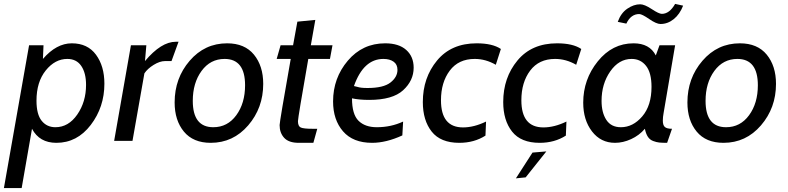

<svg xmlns="http://www.w3.org/2000/svg" viewBox="-53 -722 4036 984"><path d="M236 10Q149 10 111 -62L58 242H-33L96 -490H170L167 -420Q236 -500 315 -500Q396 -500 439 -441.5Q482 -383 482 -293Q482 -173 412 -81.5Q342 10 236 10ZM292 -420Q229 -420 181.5 -361Q134 -302 134 -206Q134 -136 160.5 -103Q187 -70 231 -70Q298 -70 343 -135Q388 -200 388 -287Q388 -348 363.5 -384Q339 -420 292 -420Z M862 -508 826 -409H793Q766 -409 734.5 -389.5Q703 -370 687 -346L626 0H532L618 -490H697L690 -409Q773 -508 848 -508Z M1027 10Q937 10 889.5 -47.5Q842 -105 842 -197Q842 -321 919 -410.5Q996 -500 1111 -500Q1201 -500 1248.5 -442Q1296 -384 1296 -292Q1296 -169 1219 -79.5Q1142 10 1027 10ZM1098 -420Q1025 -420 980 -358.5Q935 -297 935 -205Q935 -70 1040 -70Q1113 -70 1158 -131.5Q1203 -193 1203 -285Q1203 -420 1098 -420Z M1573 -62 1553 10H1478Q1427 10 1403.5 -15.5Q1380 -41 1380 -81Q1380 -98 1437 -420H1365L1385 -490H1449L1471 -611L1563 -620L1540 -490H1651L1638 -420H1527Q1474 -118 1474 -101Q1474 -75 1488.5 -68.5Q1503 -62 1549 -62Z M2067 -375Q2067 -309 2013 -259.5Q1959 -210 1839 -210Q1788 -210 1751 -218Q1751 -136 1784.5 -103Q1818 -70 1878 -70Q1951 -70 2013 -99L2009 -28Q1926 10 1854 10Q1756 10 1705 -49Q1654 -108 1654 -202Q1654 -322 1729.5 -411Q1805 -500 1921 -500Q1991 -500 2029 -466Q2067 -432 2067 -375ZM1912 -420Q1810 -420 1761 -281Q1768 -280 1777.5 -277Q1787 -274 1799 -272.5Q1811 -271 1831 -271Q1912 -271 1948 -299Q1984 -327 1984 -364Q1984 -392 1964 -406Q1944 -420 1912 -420Z M2301 10Q2205 10 2159.5 -47.5Q2114 -105 2114 -199Q2114 -324 2187 -412Q2260 -500 2390 -500Q2471 -500 2514 -471L2488 -390Q2436 -420 2380 -420Q2297 -420 2252 -360Q2207 -300 2207 -208Q2207 -69 2320 -69Q2376 -69 2438 -99L2435 -27Q2377 10 2301 10Z M2713 10Q2617 10 2571.5 -47.5Q2526 -105 2526 -199Q2526 -324 2599 -412Q2672 -500 2802 -500Q2883 -500 2926 -471L2900 -390Q2848 -420 2792 -420Q2709 -420 2664 -360Q2619 -300 2619 -208Q2619 -69 2732 -69Q2788 -69 2850 -99L2847 -27Q2789 10 2713 10ZM2747 54 2641 187 2591 192 2676 60Z M3407 -490 3348 -143Q3344 -122 3344 -104Q3344 -80 3354.5 -71Q3365 -62 3391 -62L3366 10Q3340 10 3325.5 8.5Q3311 7 3294 0.5Q3277 -6 3267 -21.5Q3257 -37 3252 -62Q3223 -28 3181.5 -9Q3140 10 3099 10Q3026 10 2981 -48.5Q2936 -107 2936 -196Q2936 -315 3010.5 -407.5Q3085 -500 3194 -500Q3276 -500 3308 -438L3327 -490ZM3184 -420Q3119 -420 3074.5 -356Q3030 -292 3030 -205Q3030 -145 3054.5 -107.5Q3079 -70 3129 -70Q3191 -70 3238.5 -125.5Q3286 -181 3286 -277Q3286 -349 3258 -384.5Q3230 -420 3184 -420ZM3332 -599Q3311 -599 3274 -624.5Q3237 -650 3223 -650Q3180 -650 3157 -601L3113 -610Q3129 -655 3162 -677.5Q3195 -700 3228 -700Q3250 -700 3287 -675.5Q3324 -651 3339 -651Q3378 -651 3407 -702L3448 -693Q3431 -649 3400 -624Q3369 -599 3332 -599Z M3655 10Q3565 10 3517.5 -47.5Q3470 -105 3470 -197Q3470 -321 3547 -410.5Q3624 -500 3739 -500Q3829 -500 3876.5 -442Q3924 -384 3924 -292Q3924 -169 3847 -79.5Q3770 10 3655 10ZM3726 -420Q3653 -420 3608 -358.5Q3563 -297 3563 -205Q3563 -70 3668 -70Q3741 -70 3786 -131.5Q3831 -193 3831 -285Q3831 -420 3726 -420Z"/></svg>

Font: Cabin
Style: Italic
Weight: 400
Designer: Pablo Impallari
Foundry: Pablo Impallari. www.impallari.com Igino Marini. www.ikern.com
Version: Version 1.005